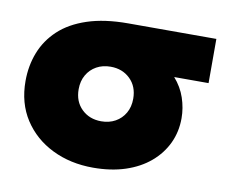

<svg xmlns="http://www.w3.org/2000/svg" viewBox="-64 -599 819 693"><g transform="rotate(10 345.0 -252.5)"><path d="M317.5 15Q234 15 167.5 -17.8Q101 -50.5 62.2 -110.2Q23.5 -170 23.5 -251Q23.5 -307 42.5 -355.8Q61.5 -404.5 101 -441.5Q140.5 -478.5 203 -499.2Q265.5 -520 352.5 -520H675.5V-358H549.5Q576.5 -327.5 589 -290.5Q601.5 -253.5 601.5 -216Q601.5 -166.5 581.8 -124.5Q562 -82.5 525 -51Q488 -19.5 435.5 -2.2Q383 15 317.5 15ZM317.5 -155Q346.5 -155 369 -167.5Q391.5 -180 404.5 -202.5Q417.5 -225 417.5 -255Q417.5 -300 389.2 -327.5Q361 -355 317.5 -355Q288.5 -355 266 -342.5Q243.5 -330 230.5 -307.5Q217.5 -285 217.5 -255Q217.5 -210 245.8 -182.5Q274 -155 317.5 -155Z"/></g></svg>

Font: Geologica Roman Black
Style: Regular
Weight: 900
Designer: Sindre Bremnes, Frode Helland
Foundry: Monokrom Skriftforlag AS
Version: Version 1.010;gftools[0.9.28]